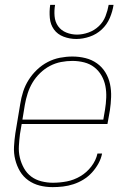

<svg xmlns="http://www.w3.org/2000/svg" viewBox="-20 -760 540 788"><path d="M196 8Q168 8 142.5 1.5Q117 -5 96 -20Q75 -35 62 -57Q49 -79 42.5 -105Q36 -131 37.5 -158.5Q39 -186 43 -213L63 -333Q67 -359 75 -384Q83 -409 97.5 -432Q112 -455 132 -474Q152 -493 176 -505.5Q200 -518 226 -523Q252 -528 277 -528Q305 -528 331 -521.5Q357 -515 378 -500Q399 -485 412.5 -463Q426 -441 431.5 -415Q437 -389 436 -361.5Q435 -334 431 -307L421 -251H69L62 -210Q59 -186 57.5 -161Q56 -136 61.5 -113Q67 -90 78.5 -69.5Q90 -49 108 -35.5Q126 -22 149.5 -16Q173 -10 197 -10Q226 -10 254.5 -15.5Q283 -21 309.5 -36.5Q336 -52 355 -77Q374 -102 380 -130H399Q395 -109 384 -89Q373 -69 357.5 -52Q342 -35 322.5 -23Q303 -11 281.5 -4Q260 3 238.5 5.5Q217 8 196 8ZM72 -269H404L411 -310Q415 -334 416 -359Q417 -384 412.5 -407Q408 -430 396.5 -450Q385 -470 367 -484Q349 -498 325.5 -504Q302 -510 277 -510Q254 -510 230.5 -505.5Q207 -501 185 -489.5Q163 -478 144.5 -460Q126 -442 113.5 -421Q101 -400 93.5 -376.5Q86 -353 82 -330ZM293 -600Q266 -600 241 -609.5Q216 -619 201.5 -639Q187 -659 184.5 -686Q182 -713 186 -740H206Q202 -717 204 -693.5Q206 -670 218.5 -652.5Q231 -635 252 -626.5Q273 -618 296 -618Q319 -618 343 -626.5Q367 -635 385.5 -652.5Q404 -670 413 -693.5Q422 -717 426 -740H446Q442 -713 430.5 -686Q419 -659 397.5 -639Q376 -619 348 -609.5Q320 -600 293 -600Z"/></svg>

Font: Iosevka Term Curly Th Obl
Style: Regular
Weight: 100
Italic angle: -9°
Designer: Belleve Invis
Foundry: Belleve Invis
Version: Version 32.3.0